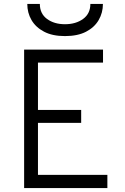

<svg xmlns="http://www.w3.org/2000/svg" viewBox="-20 -951 634 971"><path d="M102 0V-700H501V-634.5H172V-395H390.5V-329.5H172V-66.5H523V0ZM308.5 -768.5Q245 -768.5 202.8 -790.8Q160.5 -813 139.2 -849.8Q118 -886.5 118 -931H181.5Q181.5 -882 217.8 -855.2Q254 -828.5 308.5 -828.5Q363.5 -828.5 400.2 -855.2Q437 -882 437 -931H500.5Q500.5 -886.5 479 -849.5Q457.5 -812.5 415 -790.5Q372.5 -768.5 308.5 -768.5Z"/></svg>

Font: Overpass Light
Style: Regular
Weight: 300
Designer: Delve Withrington, Dave Bailey, Thomas Jockin
Foundry: Delve Fonts LLC
Version: Version 4.000; ttfautohint (v1.8.3)